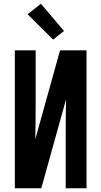

<svg xmlns="http://www.w3.org/2000/svg" viewBox="-20 -1003 540 1023"><path d="M59 0V-735H170V-441Q170 -396 169.5 -351Q169 -306 168 -261L300 -735H441V0H330V-294Q330 -339 330.5 -384Q331 -429 332 -474L200 0ZM263 -792 127 -927 198 -983 321 -838Z"/></svg>

Font: Iosevka Term
Style: Bold
Weight: 700
Monospace: yes
Designer: Belleve Invis
Foundry: Belleve Invis
Version: Version 30.0.1